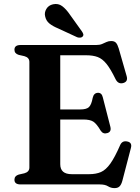

<svg xmlns="http://www.w3.org/2000/svg" viewBox="-20 -926 702 964"><path d="M52.5 -676.5Q52.5 -700 83.5 -700H462.5Q480.5 -700 492.2 -705Q504 -710 514.5 -715Q525 -720 538.5 -720Q554 -720 562 -711.5Q570 -703 576 -683L616 -543.5Q623.5 -517 600 -509.5Q574 -501.5 560.5 -528Q535.5 -579.5 514.8 -605.2Q494 -631 470.2 -639.8Q446.5 -648.5 413 -648.5H282.5V-376.5H383Q414 -376.5 426.5 -388.2Q439 -400 445.5 -435Q451 -459 471 -460Q490.5 -461 496 -438L534 -290Q540.5 -264.5 519.5 -258Q498 -251 485.5 -270Q465 -305 448.2 -315.5Q431.5 -326 398 -326H282.5V-101.5Q282.5 -51.5 340 -51.5H428Q462 -51.5 486.8 -62.2Q511.5 -73 534 -104.5Q556.5 -136 583.5 -198Q593.5 -220 617 -216Q645.5 -211.5 637 -182L594.5 -19Q589.5 0 580.8 9.2Q572 18.5 555 18.5Q537 18.5 522.2 9.2Q507.5 0 481 0H83.5Q52.5 0 52.5 -23.5Q52.5 -43 74 -49.5L102.5 -56Q127.5 -63 127.5 -85V-615Q127.5 -637 102.5 -644L74 -650.5Q52.5 -657 52.5 -676.5ZM331 -852.5 391.5 -768Q396 -761.5 398 -755Q400 -748.5 395 -742.5Q390.5 -737.5 382.5 -737Q374.5 -736.5 367.5 -739L272.5 -783Q244.5 -794.5 227.8 -808.2Q211 -822 206.5 -844.5Q202 -863 212.8 -881.2Q223.5 -899.5 246.5 -904.5Q272.5 -910 292.2 -895.2Q312 -880.5 331 -852.5Z"/></svg>

Font: Fraunces 9pt S000 SemiBold
Style: Regular
Weight: 600
Version: Version 1.000; ttfautohint (v1.8.3)